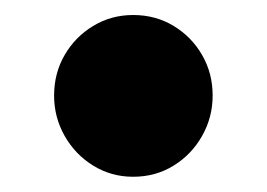

<svg xmlns="http://www.w3.org/2000/svg" viewBox="-20 -380 350 252"><path d="M154.7 -148Q125.9 -148 102.2 -162.7Q78.6 -177.3 64.8 -201.7Q51 -226.1 51 -254.5Q51 -283.9 64.8 -307.7Q78.6 -331.6 102.2 -345.9Q125.9 -360.3 154.7 -360.3Q184.4 -360.3 208 -345.9Q231.6 -331.6 245.3 -307.7Q259.1 -283.9 259.1 -254.5Q259.1 -226.1 245.3 -201.7Q231.6 -177.3 208 -162.7Q184.4 -148 154.7 -148Z"/></svg>

Font: Fraunces SuperSoft Wonky
Style: Regular
Weight: 900
Version: Version 1.000;[b76b70a41]